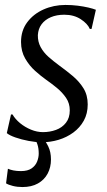

<svg xmlns="http://www.w3.org/2000/svg" viewBox="-20 -565 432 776"><path d="M350 -448H343Q334 -469.5 306.2 -487.5Q278.5 -505.5 240 -505.5Q209 -505.5 185.5 -495.5Q162 -485.5 148.2 -467.2Q134.5 -449 133 -423Q132.5 -396.5 144.2 -374.8Q156 -353 176 -335.2Q196 -317.5 218.5 -301Q247.5 -280 274 -257.8Q300.5 -235.5 317.5 -208Q334.5 -180.5 334.5 -143Q334.5 -106 318.8 -77.5Q303 -49 276.5 -29.5Q250 -10 217 0Q184 10 148.5 10Q124.5 10 95.5 4.5Q66.5 -1 42.2 -9.5Q18 -18 7.5 -27L24.5 -102.5H30.5Q41.5 -83.5 61.2 -67.2Q81 -51 105.2 -41Q129.5 -31 153.5 -31Q181.5 -31 206.2 -40Q231 -49 246.5 -68.8Q262 -88.5 262 -119Q262 -147.5 247 -169.5Q232 -191.5 209.8 -209.8Q187.5 -228 166 -243Q145.5 -257.5 122 -278.5Q98.5 -299.5 81.8 -328.5Q65 -357.5 65 -395.5Q65 -441.5 90 -475Q115 -508.5 156 -526.8Q197 -545 244.5 -545Q270.5 -545 294.2 -542Q318 -539 337.2 -534.5Q356.5 -530 367.5 -525.5ZM70.5 191Q50 191 32 186.5Q14 182 4.5 176L12 117Q20.5 121 34.2 123.8Q48 126.5 64.5 126.5Q92 126.5 107.8 115.5Q123.5 104.5 130 88Q136.5 71.5 136.5 56Q136.5 34 131.2 18.5Q126 3 115.5 -12L134 -13.5L148.5 -12Q164.5 5 175.2 27.2Q186 49.5 186 79.5Q186 111.5 172.5 136.8Q159 162 133.2 176.5Q107.5 191 70.5 191Z"/></svg>

Font: Merriweather 72pt Light
Style: Italic
Weight: 300
Italic angle: -7.8°
Version: Version 2.101